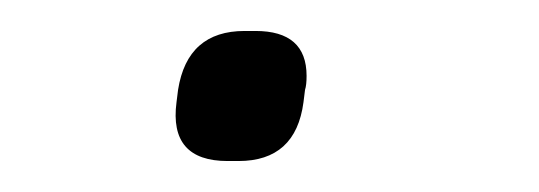

<svg xmlns="http://www.w3.org/2000/svg" viewBox="-20 -342 348 124"><path d="M94 -276 95 -284Q101 -322 138 -322H145Q178 -322 178 -293Q178 -287 177 -284L176 -276Q171 -238 134 -238H127Q89 -238 94 -276Z"/></svg>

Font: Krub Light
Style: Italic
Weight: 300
Italic angle: -8°
Designer: Ekaluck Peanpanawate
Foundry: Cadson Demak Co.,Ltd.
Version: Version 1.000; ttfautohint (v1.6)